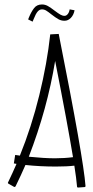

<svg xmlns="http://www.w3.org/2000/svg" viewBox="-20 -839 418 860"><path d="M363 -6Q363 -1 358 -1L330 1Q325 1 325 -4Q322 -40 313 -97Q281 -93 230 -93Q160 -93 94 -100Q74 -54 50 -5Q49 -3 47 -2Q45 -1 43 -2L18 -16Q14 -19 16 -22Q38 -68 54 -105L42 -107L48 -145L69 -142Q121 -270 156 -412.5Q191 -555 205 -685L243 -687Q354 -129 363 -6ZM226 -130Q269 -130 307 -135Q282 -287 227 -566Q192 -352 109 -137Q179 -130 226 -130ZM106 -752Q109 -758 110 -762Q120 -786 132.5 -802.5Q145 -819 168 -819Q182 -819 194.5 -812Q207 -805 225 -791Q241 -779 250.5 -773.5Q260 -768 269 -768Q277 -768 283.5 -776Q290 -784 292 -797L314 -793Q310 -772 297.5 -759Q285 -746 269 -746Q254 -746 241.5 -753Q229 -760 211 -774Q196 -786 187 -791.5Q178 -797 168 -797Q157 -797 148.5 -787Q140 -777 131 -754L126 -742Z"/></svg>

Font: Vibes
Style: Regular
Weight: 400
Designer: AbdElmomen Kadhim
Version: Version 1.100